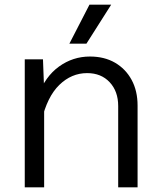

<svg xmlns="http://www.w3.org/2000/svg" viewBox="-20 -802 690 822"><path d="M486 0V-348Q486 -411 449.5 -450Q413 -489 353 -489Q286 -489 234 -438.5Q182 -388 158 -285L143 -392Q173 -474 232.5 -517Q292 -560 365 -560Q427 -560 472.5 -533.5Q518 -507 543.5 -460Q569 -413 569 -350V0ZM86 0V-548H164L169 -416V0ZM277 -615 363 -782H456L350 -615Z"/></svg>

Font: Azeret Mono Light
Style: Regular
Weight: 300
Designer: Martin Vácha
Foundry: Displaay
Version: Version 1.002